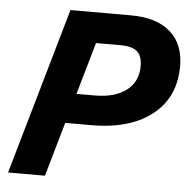

<svg xmlns="http://www.w3.org/2000/svg" viewBox="-49 -704 743 752"><g transform="rotate(5 322.5 -327.5)"><path d="M10 0 198 -655H436Q537 -655 591 -607.5Q645 -560 645 -473Q645 -420 628.5 -377Q612 -334 579 -301Q535 -257 469.5 -235Q404 -213 318 -213H216L155 0ZM491 -460Q491 -500 471 -517.5Q451 -535 404 -535H309L250 -330H321Q401 -330 446 -364.5Q491 -399 491 -460Z"/></g></svg>

Font: Intel One Mono
Style: Bold Italic
Weight: 700
Italic angle: -16°
Monospace: yes
Designer: Fred Shallcrass
Foundry: Frere-Jones Type LLC
Version: Version 1.400;hotconv 1.1.0;makeotfexe 2.6.0;FJTRelease1.4